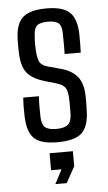

<svg xmlns="http://www.w3.org/2000/svg" viewBox="-56 -644 494 878"><g transform="rotate(-5 191.0 -205.0)"><path d="M188 7Q112 7 81.5 -23Q51 -53 49 -123Q47 -167 50 -210H122Q120 -179 120.5 -155.5Q121 -132 121 -115Q122 -81 137 -67.5Q152 -54 188 -54Q225 -54 241.5 -67.5Q258 -81 259 -115Q260 -152 259 -183Q258 -218 249 -234.5Q240 -251 212 -260L157 -276Q98 -293 73.5 -324.5Q49 -356 48 -422Q47 -452 48 -476Q49 -546 81 -576.5Q113 -607 192 -607Q266 -607 297.5 -577.5Q329 -548 331 -477Q331 -470 331 -454Q331 -438 331 -420.5Q331 -403 330 -392H256Q257 -416 256.5 -443Q256 -470 256 -486Q256 -520 242 -533Q228 -546 192 -546Q156 -546 142 -533Q128 -520 127 -486Q126 -477 125.5 -462Q125 -447 126 -429Q127 -394 134.5 -372.5Q142 -351 174 -342L226 -328Q282 -314 308.5 -281.5Q335 -249 335 -185Q335 -167 335 -153.5Q335 -140 334 -121Q332 -52 300 -22.5Q268 7 188 7ZM148 132V54H255V123L214 197H162L196 132Z"/></g></svg>

Font: Big Shoulders Text
Style: Regular
Weight: 400
Designer: Patric King
Foundry: XO Type Co
Version: Version 1.000; ttfautohint (v1.8.2)